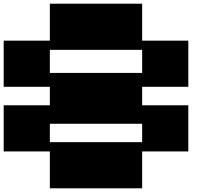

<svg xmlns="http://www.w3.org/2000/svg" viewBox="-20 -1020 1111 1040"><path d="M750 -250V-349.6H250V-250ZM750 -625V-750H250V-625ZM250 0V-199.7H0V-449.7H250V-549.8H0V-799.8H250V-1000H750V-799.8H1000V-549.8H750V-449.7H1000V-199.7H750V0Z"/></svg>

Font: Minecraft five bold
Style: Regular
Weight: 400
Designer: AngelloENF2
Foundry: https://fontstruct.com
Version: Version 1.0